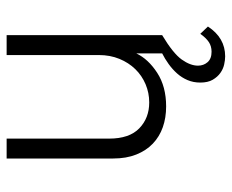

<svg xmlns="http://www.w3.org/2000/svg" viewBox="-80 -429 699 579"><g transform="rotate(-90 269.5 -139.5)"><path d="M361 108Q361 125 371.5 137Q382 149 403 149Q420 149 432.5 140.5Q445 132 457 115L479 138Q445 190 389 190Q378 190 364.5 187Q351 184 339 175.5Q327 167 318.5 152.5Q310 138 310 115Q310 94 317.5 76.5Q325 59 337.5 45Q350 31 366 19.5Q382 8 398 0V-78Q381 -42 339.5 -15Q298 12 238 12Q204 12 175.5 2Q147 -8 126 -28Q105 -48 93 -78Q81 -108 81 -148V-469H141V-160Q141 -99 172 -69Q203 -39 250 -39Q279 -39 305 -50Q331 -61 350.5 -81Q370 -101 381.5 -129Q393 -157 393 -191V-469H453V0Q398 33 379.5 59Q361 85 361 108Z"/></g></svg>

Font: Post Grotesk Light
Style: Light
Weight: 300
Version: Version 1.0